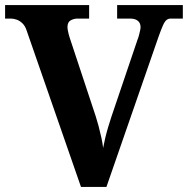

<svg xmlns="http://www.w3.org/2000/svg" viewBox="-20 -734 738 754"><path d="M85 -613Q79 -632 68 -642.5Q57 -653 45 -657Q33 -661 23 -661H0V-714H330V-661H284Q270 -661 257.5 -654Q245 -647 245 -628Q245 -622 246.5 -614Q248 -606 250 -598.5Q252 -591 254 -585L356 -277Q361 -262 367 -239.5Q373 -217 378 -194Q383 -171 385 -153Q388 -170 393 -191Q398 -212 404.5 -234Q411 -256 417 -274L520 -578Q523 -585 525.5 -594.5Q528 -604 530 -613Q532 -622 532 -627Q532 -644 521 -652.5Q510 -661 492 -661H440V-714H698V-661H650Q641 -661 634 -655.5Q627 -650 620 -634.5Q613 -619 602 -588L398 0H298Z"/></svg>

Font: Noto Serif Gujarati
Style: Bold
Weight: 700
Version: Version 2.102